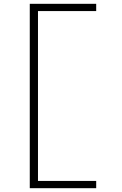

<svg xmlns="http://www.w3.org/2000/svg" viewBox="-20 -843 640 1006"><path d="M136 143V-823H484V-785H179V105H484V143Z"/></svg>

Font: Zed Sans Extralight Extended
Style: Regular
Weight: 200
Width: 7
Designer: Belleve Invis
Foundry: Belleve Invis
Version: Version 1.0.0; ttfautohint (v1.8.4)